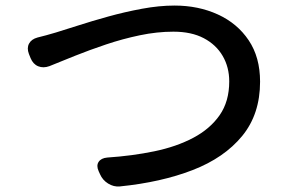

<svg xmlns="http://www.w3.org/2000/svg" viewBox="-20 -680 1040 691"><path d="M84 -486Q76 -507 84.5 -523Q93 -539 115 -545Q128 -548 146 -553Q164 -558 181 -563Q211 -572 260.5 -588Q310 -604 369.5 -620.5Q429 -637 491 -648.5Q553 -660 608 -660Q694 -660 764 -628Q834 -596 875 -535Q916 -474 916 -386Q916 -269 851.5 -190.5Q787 -112 673.5 -68Q560 -24 411 -9Q389 -7 369 -19.5Q349 -32 340 -53L335 -64Q326 -84 335 -97.5Q344 -111 366 -113Q456 -119 535.5 -135.5Q615 -152 675.5 -184Q736 -216 770.5 -265.5Q805 -315 805 -387Q805 -438 781.5 -478.5Q758 -519 713.5 -542.5Q669 -566 604 -566Q545 -566 483 -553Q421 -540 361.5 -520Q302 -500 249.5 -479Q197 -458 158 -442Q136 -434 117.5 -441.5Q99 -449 90 -471Z"/></svg>

Font: Chiron GoRound TC M
Style: Regular
Weight: 500
Designer: Ryoko NISHIZUKA 西塚涼子 (kana, bopomofo & ideographs); Paul D. Hunt (Latin, Greek & Cyrillic); Sandoll Communications 산돌커뮤니
Foundry: Adobe
Version: Version 1.000;hotconv 1.1.1;makeotfexe 2.6.0